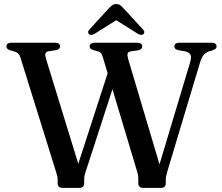

<svg xmlns="http://www.w3.org/2000/svg" viewBox="-20 -906 1073 926"><path d="M504 -567.5 547.5 -553 393.5 -79Q390 -69 388 -60Q386 -51 386 -39.5V-21.5Q386 -11.5 380.5 -5.8Q375 0 365.5 0H280Q269.5 0 263.8 -5.8Q258 -11.5 258 -21.5V-39.5Q258 -48.5 256.5 -55Q255 -61.5 251 -75L78.5 -628.5Q74 -641.5 68 -647.5Q62 -653.5 52 -657L29 -663.5Q19 -666.5 15 -671.2Q11 -676 11 -682.5Q11 -691 17.2 -695.5Q23.5 -700 36.5 -700H244.5Q257.5 -700 263.5 -695.2Q269.5 -690.5 269.5 -682Q269.5 -668.5 252 -664.5L213 -658.5Q201 -656 199 -647.5Q197 -639 202.5 -620.5L372.5 -67.5L332 -37.5ZM821 -682Q821 -690.5 827.2 -695.2Q833.5 -700 846 -700H999.5Q1013 -700 1018.8 -695Q1024.5 -690 1024.5 -682Q1024.5 -676 1020.8 -671.8Q1017 -667.5 1005.5 -663.5L984.5 -657Q970.5 -651 961 -639.2Q951.5 -627.5 944 -602L787 -79Q783.5 -65.5 781.5 -57.5Q779.5 -49.5 779.5 -39.5V-21.5Q779.5 -11.5 774 -5.8Q768.5 0 759 0H668Q658.5 0 652.8 -5.8Q647 -11.5 647 -21.5V-39.5Q647 -48 646.5 -55.5Q646 -63 642 -76.5L476.5 -628.5Q471.5 -644.5 467 -650Q462.5 -655.5 453 -658L430.5 -664.5Q420.5 -667.5 416.5 -671.5Q412.5 -675.5 412.5 -682Q412.5 -690.5 418.8 -695.2Q425 -700 437.5 -700H641Q654 -700 660 -695.2Q666 -690.5 666 -682Q666 -675 661.5 -670.5Q657 -666 646.5 -663.5L609.5 -658Q598 -655.5 595.5 -648Q593 -640.5 598.5 -620L762.5 -69L728 -42.5L897 -605.5Q904 -629 899.2 -641Q894.5 -653 872 -658.5L838.5 -664.5Q829 -667 825 -671.2Q821 -675.5 821 -682ZM560.5 -821H520.5L644 -743.5Q661.5 -733.5 671.5 -741Q675.5 -744.5 676 -750.8Q676.5 -757 669.5 -764L576.5 -865Q567.5 -875 559.8 -880.8Q552 -886.5 541 -886.5Q529.5 -886.5 521.5 -880.8Q513.5 -875 504 -865L411.5 -764Q404.5 -757 405 -750.8Q405.5 -744.5 409.5 -741Q419.5 -733.5 437 -743.5Z"/></svg>

Font: Fraunces 12pt
Style: Regular
Weight: 400
Version: Version 1.000;[b76b70a41]